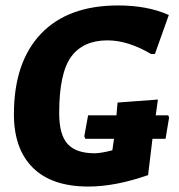

<svg xmlns="http://www.w3.org/2000/svg" viewBox="-20 -674 658 704"><path d="M304 10Q170 10 100.5 -59Q31 -128 31 -255Q31 -446 130 -550Q229 -654 413 -654Q521 -654 599 -619L548 -476H534Q449 -526 374 -526Q285 -526 241 -466Q197 -406 197 -259Q197 -180 228 -146Q259 -112 327 -112Q350 -112 392 -123L398 -165H293L289 -174L303 -251H407L411 -298L559 -309L551 -251H597L600 -243L587 -165H539L523 -32Q403 10 304 10Z"/></svg>

Font: Alegreya Sans ExtraBold
Style: Italic
Weight: 800
Italic angle: -7°
Designer: Juan Pablo del Peral
Foundry: Huerta Tipografica
Version: Version 2.007